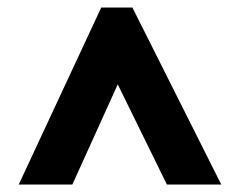

<svg xmlns="http://www.w3.org/2000/svg" viewBox="-20 -736 640 512"><path d="M30 -244 250 -716H333L570 -244H425L294 -511L173 -244Z"/></svg>

Font: Noto Sans Mono Black
Style: Regular
Weight: 900
Designer: Monotype Design Team
Foundry: Monotype Imaging Inc.
Version: Version 2.014